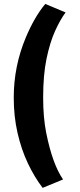

<svg xmlns="http://www.w3.org/2000/svg" viewBox="-20 -720 396 950"><path d="M191 209.5Q150 156 117.8 87.8Q85.5 19.5 66.8 -62.2Q48 -144 48 -237.5Q48 -392 107.5 -534Q150.5 -636.5 204 -700.5L304.5 -658.5Q277.5 -622 252.2 -566Q227 -510 210.2 -429.5Q193.5 -349 193.5 -237.5Q193.5 -139 208.5 -63.5Q239.5 92 292 168Z"/></svg>

Font: Lucymar Sans ExtraBold
Style: Regular
Weight: 800
Foundry: The League of Moveable Type (original font) / Main changes by Cristiano Sobral with portions from Mirco Monsees
Version: Version 2.001;August 30, 2020;FontCreator 13.0.0.2681 64-bit